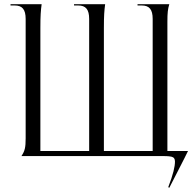

<svg xmlns="http://www.w3.org/2000/svg" viewBox="-20 -742 924 913"><path d="M82 0H738C762 0 781 0 795 3C807 6 812 13 812 26C812 50 804 86 780 148L785 151C820 82 857 12 874 -24H776V-638C776 -682 778 -698 785 -722H634V-716H654C690 -716 706 -697 706 -652V-24H474V-608C474 -668 476 -692 480 -722H332V-716H352C388 -716 404 -697 404 -652V-24H172V-608C172 -668 174 -692 178 -722H30V-716H50C86 -716 102 -697 102 -652V-84C102 -40 98 -24 82 0Z"/></svg>

Font: Sinistre
Style: Regular
Weight: 400
Designer: Jules Durand
Foundry: Collletttivo
Version: Version 69.420;Glyphs 3.2 (3217)